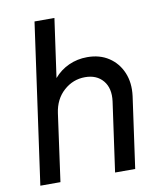

<svg xmlns="http://www.w3.org/2000/svg" viewBox="-84 -825 749 893"><g transform="rotate(-10 290.0 -378.5)"><path d="M34 0 140 -757H234L195 -480Q224 -514 264.5 -532.5Q305 -551 352 -551Q411 -551 453.5 -523Q496 -495 516.5 -446.5Q537 -398 529 -336L482 0H387L433 -328Q441 -389 411 -425Q381 -461 326 -461Q269 -461 225.5 -422Q182 -383 173 -318L129 0Z"/></g></svg>

Font: Plus Jakarta Sans Medium
Style: Italic
Weight: 500
Italic angle: -8°
Designer: Gumpita Rahayu
Foundry: Tokotype
Version: Version 2.071; ttfautohint (v1.8.4.7-5d5b);gftools[0.9.29]